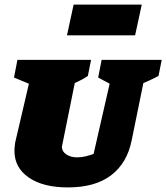

<svg xmlns="http://www.w3.org/2000/svg" viewBox="-20 -805 725 837"><path d="M276 12Q168 12 105.5 -31Q43 -74 43 -147Q43 -158 44.5 -170Q46 -182 46 -183L106 -440L41 -467L56 -544H377L363 -474Q348 -464 336 -457.5Q324 -451 306 -443L251 -171Q250 -167 250 -167Q250 -167 250 -164Q250 -145 269 -132Q288 -119 316 -119Q336 -119 355.5 -124Q375 -129 388 -134L458 -440L408 -467L423 -544H685L671 -474Q659 -468 651.5 -464Q644 -460 634 -455.5Q624 -451 605 -443L554 -193Q534 -94 464.5 -41Q395 12 276 12ZM272 -651 301 -785H598L569 -651Z"/></svg>

Font: Piazzolla SC Black
Style: Italic
Weight: 900
Italic angle: -11.3°
Designer: Juan Pablo del Peral
Foundry: Huerta Tipografica
Version: Version 1.330